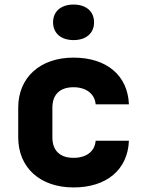

<svg xmlns="http://www.w3.org/2000/svg" viewBox="-20 -813 640 843"><path d="M303 -637C358 -637 393 -667 393 -715C393 -763 358 -793 303 -793C248 -793 213 -763 213 -715C213 -667 248 -637 303 -637ZM303 10C448 10 541 -68 546 -195H400C396 -147 358 -120 303 -120C243 -120 210 -152 210 -210V-340C210 -398 243 -430 303 -430C357 -430 396 -402 400 -355H546C541 -482 448 -560 303 -560C156 -560 60 -473 60 -340V-210C60 -77 156 10 303 10Z"/></svg>

Font: Tekne LDO ExtraBold
Style: Regular
Weight: 800
Monospace: yes
Designer: Alessio Laiso, Mario Rullo, Paolo Rosset
Foundry: Alessio Laiso
Version: Version 1.000;hotconv 1.0.109;makeotfexe 2.5.65596